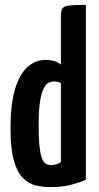

<svg xmlns="http://www.w3.org/2000/svg" viewBox="-20 -755 405 785"><path d="M186 10Q153 10 124 2.5Q95 -5 72 -29Q49 -53 36 -101Q23 -149 23 -229Q23 -330 42 -392Q61 -454 93.5 -482Q126 -510 166 -510Q187 -510 202.5 -505Q218 -500 229 -491V-690Q229 -713 236.5 -722Q244 -731 266.5 -733Q289 -735 331 -735V-20Q306 -9 270 0.5Q234 10 186 10ZM187 -80Q199 -80 209.5 -83Q220 -86 229 -92V-415Q223 -419 215.5 -420.5Q208 -422 200 -422Q190 -422 179 -417Q168 -412 158.5 -393.5Q149 -375 143.5 -339Q138 -303 138 -241Q138 -192 141 -161Q144 -130 150 -112Q156 -94 165.5 -87Q175 -80 187 -80Z"/></svg>

Font: Yanone Kaffeesatz SemiBold
Style: Regular
Weight: 600
Designer: Yanone (Cyrillic: Daniel Pouzeot, Huerta Tipografica, and Cyreal)
Foundry: Yanone
Version: Version 2.003